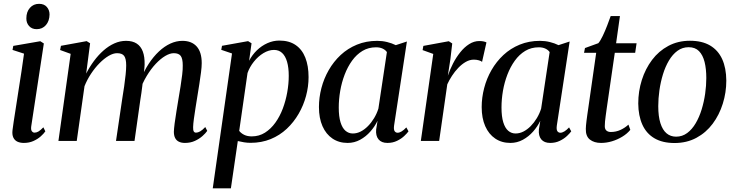

<svg xmlns="http://www.w3.org/2000/svg" viewBox="-20 -754 3935 1027"><path d="M107.5 10.5Q88 10.5 73.2 3.8Q58.5 -3 51.2 -18.5Q44 -34 47 -58.5Q48.5 -72 53.2 -103.2Q58 -134.5 64.8 -178Q71.5 -221.5 79.2 -271.2Q87 -321 94.8 -371.5Q102.5 -422 108.5 -467L47 -487L51 -508.5L195.5 -533.5L214.5 -521.5L147 -78Q144.5 -59.5 150.5 -52Q156.5 -44.5 164.5 -44.5Q175 -44.5 185.5 -50.5Q196 -56.5 212 -73L222.5 -51.5Q214 -39 197.8 -24.5Q181.5 -10 158.8 0.2Q136 10.5 107.5 10.5ZM176 -598Q150.5 -598 135.5 -614.8Q120.5 -631.5 121 -656Q121 -690.5 140 -712Q159 -733.5 189 -733.5Q216 -733.5 230.5 -716.8Q245 -700 245 -676.5Q244.5 -642 225.8 -620Q207 -598 176 -598Z M462 -522.5 441 -360.5Q459 -396 482.5 -427.8Q506 -459.5 533.5 -483.8Q561 -508 591.5 -521.8Q622 -535.5 654.5 -535.5Q689 -535.5 711.2 -521Q733.5 -506.5 744 -478.2Q754.5 -450 753.5 -408Q753.5 -401 752.2 -388.5Q751 -376 749 -360.5Q747 -345 744.5 -328L731.5 -327Q750.5 -374.5 775.5 -412.8Q800.5 -451 829.8 -478.5Q859 -506 891 -520.8Q923 -535.5 955.5 -535.5Q1005 -535.5 1032 -505.5Q1059 -475.5 1059 -416Q1059 -396.5 1055.2 -367Q1051.5 -337.5 1046.2 -304Q1041 -270.5 1035.5 -237.5Q1030.5 -208 1025.8 -177Q1021 -146 1017.2 -119Q1013.5 -92 1013 -74.5Q1012.5 -58.5 1016.2 -51.5Q1020 -44.5 1028.5 -44.5Q1038.5 -44.5 1050.5 -51.2Q1062.5 -58 1078 -74.5L1088.5 -54Q1080 -41.5 1063.2 -26.5Q1046.5 -11.5 1022.8 -0.5Q999 10.5 969 10.5Q950.5 10.5 937 4Q923.5 -2.5 916.8 -15.8Q910 -29 910 -49.5Q910.5 -65.5 914.2 -94.5Q918 -123.5 923.8 -158.5Q929.5 -193.5 935 -227Q940.5 -259.5 945.8 -292.2Q951 -325 954.5 -354.2Q958 -383.5 957.5 -404.5Q957.5 -440 946.8 -454.8Q936 -469.5 909.5 -469.5Q889 -469.5 864 -454.8Q839 -440 813.2 -412.8Q787.5 -385.5 764.8 -347.8Q742 -310 726 -264.5L745.5 -331.5Q743.5 -313.5 741.2 -294.2Q739 -275 736.2 -256Q733.5 -237 730.5 -219L699.5 0H600.5L634 -226.5Q639.5 -259 644.2 -292.2Q649 -325.5 652 -355Q655 -384.5 655 -404Q655 -440 644.2 -454.8Q633.5 -469.5 606 -469.5Q585.5 -469.5 561.2 -455.2Q537 -441 512.5 -416.2Q488 -391.5 467 -359.8Q446 -328 432 -293L390.5 0H292.5L358 -466L301.5 -486.5L306 -509L443.5 -534Z M1118 253.5 1221 -468 1163.5 -487.5 1167.5 -509 1307 -534 1325.5 -522.5 1312.5 -429Q1329 -460.5 1354 -484.8Q1379 -509 1410 -523Q1441 -537 1474.5 -537Q1526.5 -537 1561.2 -513.2Q1596 -489.5 1613.2 -445.5Q1630.5 -401.5 1630.5 -341.5Q1630.5 -291 1617 -240.8Q1603.5 -190.5 1577.5 -145.5Q1551.5 -100.5 1514 -65.2Q1476.5 -30 1427.8 -10Q1379 10 1320 10Q1303 10 1285.5 7.2Q1268 4.5 1252 0.5L1215 253.5ZM1259.5 -54Q1269.5 -41 1286.2 -32.8Q1303 -24.5 1326.5 -24.5Q1366 -24.5 1397.5 -44.5Q1429 -64.5 1453 -98Q1477 -131.5 1492.8 -173.5Q1508.5 -215.5 1516.5 -260.8Q1524.5 -306 1524.5 -348.5Q1524.5 -392.5 1515.5 -423.5Q1506.5 -454.5 1489 -470.8Q1471.5 -487 1445.5 -487Q1417.5 -487 1389 -469.8Q1360.5 -452.5 1338 -424.2Q1315.5 -396 1304 -363.5Z M2088 -83Q2085 -61 2090.8 -52.5Q2096.5 -44 2107 -44Q2116.5 -44 2128.2 -51Q2140 -58 2153.5 -72.5L2165 -51.5Q2158 -41.5 2142.5 -26.8Q2127 -12 2104 -0.8Q2081 10.5 2052.5 10.5Q2020.5 10.5 2004.8 -8.5Q1989 -27.5 1992 -61.5L1999.5 -108Q1985 -77.5 1961.2 -50.5Q1937.5 -23.5 1906.5 -6.5Q1875.5 10.5 1839.5 10.5Q1793 10.5 1758.5 -12.8Q1724 -36 1705 -79Q1686 -122 1686 -181.5Q1686 -232 1699.2 -283Q1712.5 -334 1738.5 -379.2Q1764.5 -424.5 1802.2 -459.8Q1840 -495 1889.2 -515.2Q1938.5 -535.5 1998 -535.5Q2025 -535.5 2050.5 -529.2Q2076 -523 2097 -512.5L2156.5 -532ZM2049.5 -475.5Q2041.5 -487 2026.8 -494Q2012 -501 1991.5 -501Q1951 -501 1919 -481.8Q1887 -462.5 1863.2 -429.5Q1839.5 -396.5 1823.5 -354.8Q1807.5 -313 1799.8 -267.8Q1792 -222.5 1792 -179Q1792 -130.5 1801.5 -99.8Q1811 -69 1828 -54.5Q1845 -40 1867 -40Q1889 -40 1909.5 -50.5Q1930 -61 1948.2 -79.5Q1966.5 -98 1981 -122Q1995.5 -146 2004 -173Z M2231 0 2297.5 -465.5 2240.5 -486 2244.5 -508.5 2380.5 -533.5 2399 -521.5 2389 -436.5 2375.5 -349Q2386.5 -381.5 2403.2 -414.2Q2420 -447 2441.8 -474.2Q2463.5 -501.5 2489.5 -518Q2515.5 -534.5 2544 -534.5Q2558 -534.5 2567.5 -532.2Q2577 -530 2582 -527L2558.5 -423Q2554.5 -427.5 2542 -431.2Q2529.5 -435 2514.5 -435Q2492.5 -435 2471.5 -423Q2450.5 -411 2431.5 -391.2Q2412.5 -371.5 2397.5 -348.2Q2382.5 -325 2372.5 -303L2329 0Z M2958.5 -83Q2955.5 -61 2961.2 -52.5Q2967 -44 2977.5 -44Q2987 -44 2998.8 -51Q3010.5 -58 3024 -72.5L3035.5 -51.5Q3028.5 -41.5 3013 -26.8Q2997.5 -12 2974.5 -0.8Q2951.5 10.5 2923 10.5Q2891 10.5 2875.2 -8.5Q2859.5 -27.5 2862.5 -61.5L2870 -108Q2855.5 -77.5 2831.8 -50.5Q2808 -23.5 2777 -6.5Q2746 10.5 2710 10.5Q2663.5 10.5 2629 -12.8Q2594.5 -36 2575.5 -79Q2556.5 -122 2556.5 -181.5Q2556.5 -232 2569.8 -283Q2583 -334 2609 -379.2Q2635 -424.5 2672.8 -459.8Q2710.5 -495 2759.8 -515.2Q2809 -535.5 2868.5 -535.5Q2895.5 -535.5 2921 -529.2Q2946.5 -523 2967.5 -512.5L3027 -532ZM2920 -475.5Q2912 -487 2897.2 -494Q2882.5 -501 2862 -501Q2821.5 -501 2789.5 -481.8Q2757.5 -462.5 2733.8 -429.5Q2710 -396.5 2694 -354.8Q2678 -313 2670.2 -267.8Q2662.5 -222.5 2662.5 -179Q2662.5 -130.5 2672 -99.8Q2681.5 -69 2698.5 -54.5Q2715.5 -40 2737.5 -40Q2759.5 -40 2780 -50.5Q2800.5 -61 2818.8 -79.5Q2837 -98 2851.5 -122Q2866 -146 2874.5 -173Z M3225.5 -175.5Q3222 -151 3219.8 -134Q3217.5 -117 3216.2 -104Q3215 -91 3215 -79Q3215 -63 3223.8 -55.5Q3232.5 -48 3247.5 -48Q3275 -48 3299.2 -59.2Q3323.5 -70.5 3341.5 -87.5L3351.5 -59.5Q3334.5 -38.5 3308.5 -22.8Q3282.5 -7 3253.2 1.8Q3224 10.5 3195 10.5Q3158 10.5 3135.2 -7.5Q3112.5 -25.5 3113.5 -65Q3113.5 -72 3114.5 -82.8Q3115.5 -93.5 3117.2 -108Q3119 -122.5 3121.5 -140.2Q3124 -158 3127 -178L3169 -471.5H3104L3109 -497L3180.5 -523Q3191 -535 3203.8 -561.5Q3216.5 -588 3227.8 -617.5Q3239 -647 3246.5 -668H3296L3275.5 -522.5H3385L3377.5 -471.5H3268.5Z M3670.5 -536Q3735 -536 3778 -510.8Q3821 -485.5 3842.8 -438Q3864.5 -390.5 3865 -323Q3865 -259.5 3846.2 -199.5Q3827.5 -139.5 3792 -92Q3756.5 -44.5 3705 -16.8Q3653.5 11 3588 11Q3524 11 3480.8 -14.2Q3437.5 -39.5 3416 -87.2Q3394.5 -135 3394 -200.5Q3394 -265.5 3413 -325.8Q3432 -386 3467.8 -433.5Q3503.5 -481 3555 -508.5Q3606.5 -536 3670.5 -536ZM3663.5 -501.5Q3630 -501.5 3603.8 -482.2Q3577.5 -463 3558 -430Q3538.5 -397 3526 -356Q3513.5 -315 3507.2 -271Q3501 -227 3501 -186Q3501 -131.5 3512.5 -95.2Q3524 -59 3545.2 -41Q3566.5 -23 3596.5 -23Q3629.5 -23 3655.8 -42.5Q3682 -62 3701.2 -94.8Q3720.5 -127.5 3733 -168.2Q3745.5 -209 3751.8 -252.5Q3758 -296 3758 -336.5Q3758 -385.5 3748.8 -422.5Q3739.5 -459.5 3719 -480.5Q3698.5 -501.5 3663.5 -501.5Z"/></svg>

Font: Merriweather 96pt
Style: Italic
Weight: 400
Italic angle: -7.8°
Version: Version 2.101